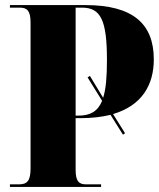

<svg xmlns="http://www.w3.org/2000/svg" viewBox="-20 -734 626 754"><path d="M19 0H377V-10H318C290 -10 277 -22 277 -67V-270H297C342 -270 381 -275 414 -283L463 -205L471 -211L424 -286C538 -320 584 -401 584 -501C584 -642 500 -714 316 -714H19V-704H58C86 -704 100 -692 100 -646V-72C100 -23 86 -10 54 -10H19ZM289 -280H277V-704H302C376 -704 400 -654 400 -498C400 -432 396 -384 385 -350L333 -436L324 -430L381 -338C364 -297 335 -280 289 -280Z"/></svg>

Font: Noto Serif Display Condensed Black
Style: Regular
Weight: 900
Width: 3
Designer: Monotype Design Team
Foundry: Monotype Imaging Inc.
Version: Version 2.009